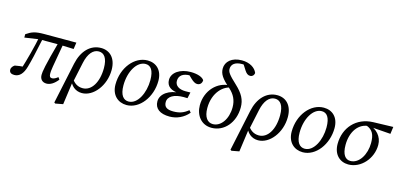

<svg xmlns="http://www.w3.org/2000/svg" viewBox="-77 -1265 4143 1978"><g transform="rotate(15 1995.0 -276.0)"><path d="M78.4 13.1C132.7 13.1 171 -27.3 193.1 -106.1C215 -184.1 228.2 -240 270.6 -441.5L230.2 -442.4C204.2 -313 169.3 -183.8 129.5 -55.6L157.9 -71L168.8 -95.1C130.6 -94 91.3 -88 59.1 -81.9C43.8 -71.7 25 -54.6 25 -29.5C25 -0.3 46.1 13.1 78.4 13.1ZM79.8 -386.1 235.6 -409H456.2L601 -403.9L611.2 -474.4H269.3C172.1 -474.4 135.8 -460.1 79.7 -421.8L79.8 -386.1ZM422.4 13C461.7 13 502 -11 541.2 -60.5L525 -83.6C503 -65.6 482.1 -54.6 463.2 -54.6C442.3 -54.6 433.3 -67.6 433.3 -97.5C433.3 -130.9 436.4 -153.4 487.9 -441.2L437.5 -441.3C358.8 -157.4 350.7 -94.6 350.7 -61.3C350.7 -15.1 378 13 422.4 13Z M563.5 188.2 644.2 173.1 679.1 -78.4 684.3 -78.6 729.5 -290.6C751.4 -392.5 798.9 -446.9 859.4 -446.9C917 -446.9 953.5 -399.1 953.5 -293.9C953.5 -143.6 888.6 -37.5 794.1 -37.5C738.6 -37.5 695 -67.2 667.1 -121.6L656.9 -104.4C676.9 -30.7 729.8 13.1 799.5 13.1C921 13.1 1035.2 -128.3 1035.2 -296.8C1035.2 -423.2 965.1 -487.3 873.3 -487.3C758.8 -487.3 674.8 -399.3 644.7 -259.3L551.4 180.1L563.5 188.2Z M1275.7 13.1C1414.3 13.1 1529.5 -138.1 1529.5 -311.9C1529.5 -425.4 1462 -487.3 1369.6 -487.3C1230 -487.3 1111.8 -343 1111.8 -163.3C1111.8 -48.9 1185.2 13.1 1275.7 13.1ZM1286.6 -27.3C1233.1 -27.3 1193.5 -69.8 1193.5 -175.3C1193.5 -323.9 1266 -446.9 1358.6 -446.9C1411.1 -446.9 1447.8 -405.4 1447.8 -297.1C1447.8 -162.9 1383.1 -27.3 1286.6 -27.3Z M1734.5 13.1C1810.1 13.1 1883.9 -19.8 1935.9 -81.8L1916.7 -104C1866.7 -63.1 1822.5 -48 1757.4 -48C1690.7 -48 1658.8 -69.8 1658.8 -121.5C1658.8 -182.2 1723.3 -218.9 1824.6 -218.9C1839.8 -218.9 1853.1 -218.9 1865 -217.9L1879 -282.5C1853.1 -281.5 1851.8 -281.5 1827.7 -281.5C1754.2 -281.5 1713.2 -313.4 1713.2 -362.2C1713.2 -419 1755.3 -450.9 1829.6 -450.9C1849.9 -450.9 1867.1 -449 1890.4 -443.9L1885.4 -461.3L1813.3 -461.2L1854.6 -421.7C1878.7 -398.5 1901.8 -384.5 1922 -384.5C1952.1 -384.5 1972.5 -404.5 1973.5 -438C1955.3 -468.3 1899 -487.3 1828.5 -487.3C1715.8 -487.3 1631.7 -429.4 1631.7 -352.1C1631.7 -283.2 1682 -246.1 1777.7 -242.9L1779.7 -250C1663.2 -249 1573.9 -187.3 1573.9 -107.2C1573.9 -30 1631.4 13.1 1734.5 13.1Z M2181.4 13.1C2315.7 13.1 2420.2 -105.2 2420.2 -267.8C2420.2 -349 2388.1 -409 2309.9 -482.2C2221.4 -563.7 2205.4 -590.7 2205.4 -621.7C2205.4 -669.5 2241.1 -703.3 2319.3 -703.3C2348.2 -703.3 2375.9 -697.3 2407.8 -672.4L2380.1 -712.6L2320.1 -725.4L2369.3 -648.1C2386.5 -621.9 2402.7 -606.8 2428.8 -606.8C2449 -606.8 2468.1 -620.9 2471.2 -649C2451.2 -700.3 2391.8 -739.6 2307.3 -739.6C2199 -739.6 2136.6 -680.6 2136.6 -607.4C2136.6 -550.4 2164.6 -506.3 2252.4 -430.5C2310.5 -379.4 2338.4 -321.5 2338.4 -247.3C2338.4 -123 2271.9 -27.3 2185.6 -27.3C2128 -27.3 2088.4 -76.1 2088.4 -173.6C2088.4 -339.8 2194.5 -440 2286.9 -440L2255.8 -457.2C2121.8 -457.2 2006.7 -339.4 2006.7 -181C2006.7 -75.7 2071.1 13.1 2181.4 13.1Z M2442.5 188.2 2523.2 173.1 2558.1 -78.4 2563.3 -78.6 2608.5 -290.6C2630.4 -392.5 2677.9 -446.9 2738.4 -446.9C2796 -446.9 2832.5 -399.1 2832.5 -293.9C2832.5 -143.6 2767.6 -37.5 2673.1 -37.5C2617.6 -37.5 2574 -67.2 2546.1 -121.6L2535.9 -104.4C2555.9 -30.7 2608.8 13.1 2678.5 13.1C2800 13.1 2914.2 -128.3 2914.2 -296.8C2914.2 -423.2 2844.1 -487.3 2752.3 -487.3C2637.8 -487.3 2553.8 -399.3 2523.7 -259.3L2430.4 180.1L2442.5 188.2Z M3154.7 13.1C3293.3 13.1 3408.5 -138.1 3408.5 -311.9C3408.5 -425.4 3341 -487.3 3248.6 -487.3C3109 -487.3 2990.8 -343 2990.8 -163.3C2990.8 -48.9 3064.2 13.1 3154.7 13.1ZM3165.6 -27.3C3112.1 -27.3 3072.5 -69.8 3072.5 -175.3C3072.5 -323.9 3145 -446.9 3237.6 -446.9C3290.1 -446.9 3326.8 -405.4 3326.8 -297.1C3326.8 -162.9 3262.1 -27.3 3165.6 -27.3Z M3640.8 13.1C3775.1 13.1 3888.3 -114.6 3888.3 -260.6C3888.3 -350.4 3824.5 -418.7 3740.3 -436.7L3720.6 -422.8C3788.8 -397.1 3811.8 -349.2 3811.8 -260.7C3811.8 -140.5 3746.9 -27.3 3651.8 -27.3C3600 -27.3 3562.4 -70.1 3562.4 -175.3C3562.4 -312.9 3633.8 -423.2 3753.4 -423.7L3769.2 -419.6L3979.4 -404.1L3989.8 -480.5L3778 -474.4C3598.2 -469.4 3480.8 -337.2 3480.8 -163.5C3480.8 -49 3552.2 13.1 3640.8 13.1Z"/></g></svg>

Font: Source Serif Variable
Style: Italic
Weight: 389
Italic angle: -12°
Designer: Frank Grießhammer
Foundry: Adobe Systems Incorporated
Version: Version 3.001;hotconv 1.0.111;makeotfexe 2.5.65597